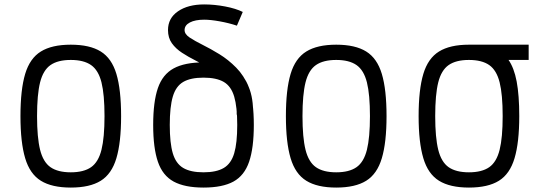

<svg xmlns="http://www.w3.org/2000/svg" viewBox="-20 -834 2440 868"><path d="M300 14Q214.5 14 164.8 -16.8Q115 -47.5 93.8 -118.8Q72.5 -190 72.5 -309Q72.5 -429 93.8 -499.8Q115 -570.5 164.8 -601.2Q214.5 -632 300 -632Q386 -632 435.5 -601.2Q485 -570.5 506.2 -499.8Q527.5 -429 527.5 -309Q527.5 -190 506.2 -118.8Q485 -47.5 435.5 -16.8Q386 14 300 14ZM300 -55Q358.5 -55 391.8 -78.2Q425 -101.5 438.8 -157Q452.5 -212.5 452.5 -309Q452.5 -406.5 438.8 -461.5Q425 -516.5 391.8 -539.8Q358.5 -563 300 -563Q241.5 -563 208.2 -539.8Q175 -516.5 161.2 -461.5Q147.5 -406.5 147.5 -309Q147.5 -212.5 161.2 -157Q175 -101.5 208.2 -78.2Q241.5 -55 300 -55Z M900 14Q815 14 765 -13.2Q715 -40.5 693.8 -102.8Q672.5 -165 672.5 -269Q672.5 -374 693.8 -435.8Q715 -497.5 765 -524.8Q815 -552 900 -552Q986 -552 1035.5 -524.8Q1085 -497.5 1106.2 -435.8Q1127.5 -374 1127.5 -269Q1127.5 -165 1106.2 -102.8Q1085 -40.5 1035.5 -13.2Q986 14 900 14ZM900 -55Q958.5 -55 991.8 -74.8Q1025 -94.5 1038.8 -141Q1052.5 -187.5 1052.5 -269Q1052.5 -350.5 1038.8 -397.2Q1025 -444 991.8 -463.5Q958.5 -483 900 -483Q841.5 -483 808.2 -463.5Q775 -444 761.2 -397.2Q747.5 -350.5 747.5 -269Q747.5 -187.5 761.2 -141Q775 -94.5 808.2 -74.8Q841.5 -55 900 -55ZM1050 -316Q1052.5 -371.5 1036.5 -410.2Q1020.5 -449 993.2 -476Q966 -503 932.2 -523Q898.5 -543 864.8 -560Q831 -577 802.8 -595.5Q774.5 -614 757 -638.5Q739.5 -663 739.5 -698Q739.5 -752 784.8 -783Q830 -814 903 -814Q949 -814 997.8 -804.8Q1046.5 -795.5 1077.5 -780L1051 -718Q1015 -730 973.2 -737.5Q931.5 -745 903 -745Q862.5 -745 838.5 -732.5Q814.5 -720 814.5 -698Q814.5 -679.5 837.5 -664.2Q860.5 -649 896.2 -631.2Q932 -613.5 972.2 -588.8Q1012.5 -564 1047.8 -528.2Q1083 -492.5 1104.5 -440.8Q1126 -389 1124 -316Z M1500 14Q1414.5 14 1364.8 -16.8Q1315 -47.5 1293.8 -118.8Q1272.5 -190 1272.5 -309Q1272.5 -429 1293.8 -499.8Q1315 -570.5 1364.8 -601.2Q1414.5 -632 1500 -632Q1586 -632 1635.5 -601.2Q1685 -570.5 1706.2 -499.8Q1727.5 -429 1727.5 -309Q1727.5 -190 1706.2 -118.8Q1685 -47.5 1635.5 -16.8Q1586 14 1500 14ZM1500 -55Q1558.5 -55 1591.8 -78.2Q1625 -101.5 1638.8 -157Q1652.5 -212.5 1652.5 -309Q1652.5 -406.5 1638.8 -461.5Q1625 -516.5 1591.8 -539.8Q1558.5 -563 1500 -563Q1441.5 -563 1408.2 -539.8Q1375 -516.5 1361.2 -461.5Q1347.5 -406.5 1347.5 -309Q1347.5 -212.5 1361.2 -157Q1375 -101.5 1408.2 -78.2Q1441.5 -55 1500 -55Z M2100 14Q2014.5 14 1964.8 -16.8Q1915 -47.5 1893.8 -118.8Q1872.5 -190 1872.5 -309Q1872.5 -429 1893.8 -499.8Q1915 -570.5 1964.8 -601.2Q2014.5 -632 2100 -632Q2164.5 -632 2208.2 -616.5Q2252 -601 2278 -564.5Q2304 -528 2315.8 -465.5Q2327.5 -403 2327.5 -309Q2327.5 -190 2306.2 -118.8Q2285 -47.5 2235.5 -16.8Q2186 14 2100 14ZM2100 -55Q2158.5 -55 2191.8 -78.2Q2225 -101.5 2238.8 -157Q2252.5 -212.5 2252.5 -309Q2252.5 -406.5 2238.8 -461.5Q2225 -516.5 2191.8 -539.8Q2158.5 -563 2100 -563Q2041.5 -563 2008.2 -539.8Q1975 -516.5 1961.2 -461.5Q1947.5 -406.5 1947.5 -309Q1947.5 -212.5 1961.2 -157Q1975 -101.5 2008.2 -78.2Q2041.5 -55 2100 -55ZM2100 -563V-632H2370V-563Z"/></svg>

Font: Victor Mono Thin
Style: Regular
Weight: 100
Monospace: yes
Designer: Rune Bjørnerås
Version: Version 1.561;gftools[0.9.30]